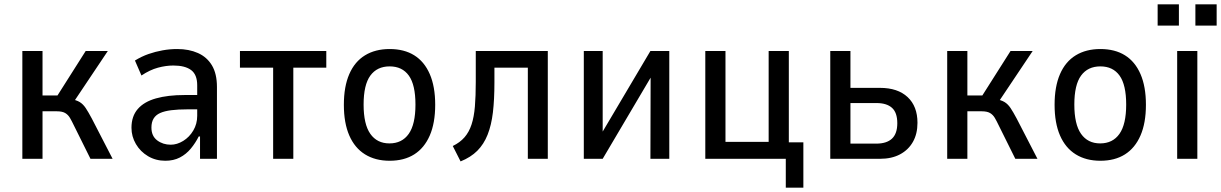

<svg xmlns="http://www.w3.org/2000/svg" viewBox="-20 -732 5628 885"><path d="M83 0V-497H176V-292H245L375 -497H477L315 -255L304 -276Q332 -271 347.5 -261.5Q363 -252 375 -234Q387 -216 403 -186L499 0H397L321 -153Q311 -174 302.5 -188.5Q294 -203 280.5 -211Q267 -219 242 -219H176V0Z M742 9Q698 9 662.5 -12Q627 -33 606.5 -68Q586 -103 586 -143Q586 -196 615 -229.5Q644 -263 699 -278.5Q754 -294 831 -294H902V-228H844Q801 -228 769.5 -224Q738 -220 718 -211Q698 -202 688 -185.5Q678 -169 678 -144Q678 -105 704.5 -85Q731 -65 767 -65Q796 -65 824.5 -82.5Q853 -100 871 -130.5Q889 -161 889 -198V-339Q889 -388 861 -409Q833 -430 779 -430Q745 -430 708 -420Q671 -410 632 -384L602 -453Q633 -472 664.5 -483Q696 -494 729.5 -500Q763 -506 797 -506Q851 -506 892.5 -487.5Q934 -469 957 -430.5Q980 -392 980 -331V0H902V-103H896Q881 -73 859.5 -47Q838 -21 809 -6Q780 9 742 9Z M1239 0V-420H1086V-497H1484V-420H1332V0Z M1776 9Q1710 9 1662.5 -20.5Q1615 -50 1590 -107.5Q1565 -165 1565 -249Q1565 -333 1590 -390.5Q1615 -448 1662.5 -477Q1710 -506 1776 -506Q1843 -506 1889.5 -477Q1936 -448 1961 -390.5Q1986 -333 1986 -249Q1986 -165 1961 -107.5Q1936 -50 1889.5 -20.5Q1843 9 1776 9ZM1775 -71Q1833 -71 1864 -115Q1895 -159 1895 -250Q1895 -341 1864.5 -383.5Q1834 -426 1776 -426Q1718 -426 1687 -383.5Q1656 -341 1656 -250Q1656 -159 1687 -115Q1718 -71 1775 -71Z M2103 12 2067 -59Q2100 -75 2121 -99Q2142 -123 2153.5 -158Q2165 -193 2169 -241.5Q2173 -290 2173 -354V-497H2505V0H2413V-420H2259V-352Q2259 -273 2252 -214Q2245 -155 2227.5 -111Q2210 -67 2180 -37Q2150 -7 2103 12Z M2671 0V-497H2758V-107H2747L2978 -497H3065V0H2978L2979 -391H2989L2758 0Z M3602 133V0H3231V-497H3324V-78H3523V-497H3616V-76H3683V133Z M3807 0V-497H3900V-327H4036Q4118 -327 4163.5 -284.5Q4209 -242 4209 -166Q4209 -115 4188 -78Q4167 -41 4128.5 -20.5Q4090 0 4036 0ZM3900 -70H4019Q4067 -70 4091.5 -93Q4116 -116 4116 -164Q4116 -213 4091.5 -235Q4067 -257 4020 -257H3900Z M4346 0V-497H4439V-292H4508L4638 -497H4740L4578 -255L4567 -276Q4595 -271 4610.5 -261.5Q4626 -252 4638 -234Q4650 -216 4666 -186L4762 0H4660L4584 -153Q4574 -174 4565.5 -188.5Q4557 -203 4543.5 -211Q4530 -219 4505 -219H4439V0Z M5052 9Q4986 9 4938.5 -20.5Q4891 -50 4866 -107.5Q4841 -165 4841 -249Q4841 -333 4866 -390.5Q4891 -448 4938.5 -477Q4986 -506 5052 -506Q5119 -506 5165.5 -477Q5212 -448 5237 -390.5Q5262 -333 5262 -249Q5262 -165 5237 -107.5Q5212 -50 5165.5 -20.5Q5119 9 5052 9ZM5051 -71Q5109 -71 5140 -115Q5171 -159 5171 -250Q5171 -341 5140.5 -383.5Q5110 -426 5052 -426Q4994 -426 4963 -383.5Q4932 -341 4932 -250Q4932 -159 4963 -115Q4994 -71 5051 -71Z M5406 0V-497H5499V0ZM5490 -614V-712H5588V-614ZM5316 -614V-712H5414V-614Z"/></svg>

Font: Nunito Sans 7pt Condensed Medium
Style: Regular
Weight: 500
Width: 3
Designer: Vernon Adams
Foundry: Vernon Adams
Version: Version 3.101;gftools[0.9.27]